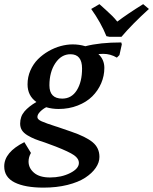

<svg xmlns="http://www.w3.org/2000/svg" viewBox="-46 -651 728 913"><path d="M69.8 24.9 101.1 76.2Q89.8 96.2 89.8 117.2Q89.8 148.4 116 170.7Q142.1 192.9 191.9 192.9Q246.1 192.9 287.6 171.9Q329.1 150.9 329.1 124Q329.1 103 305.9 86.9Q282.7 70.8 219.2 45.9Q192.4 35.6 168 26.9Q138.7 17.6 120.8 10.5Q103 3.4 85 -7.3Q66.9 -18.1 58.3 -31.7Q49.8 -45.4 49.8 -63Q49.8 -97.2 70.3 -121.1Q90.8 -145 127 -166Q85 -195.8 85 -250Q85 -285.2 98.6 -316.2Q112.3 -347.2 134.5 -369.4Q156.7 -391.6 184.8 -407.7Q212.9 -423.8 242.4 -431.9Q272 -439.9 299.8 -439.9Q331.1 -439.9 359.9 -431.2Q429.2 -449.2 530.8 -449.2L533.2 -439.9Q525.9 -403.8 522 -389.2L509.8 -377Q479 -395 444.8 -395Q430.7 -395 421.9 -394Q450.2 -367.7 450.2 -328.1Q450.2 -290 435.1 -254.9Q419.9 -219.7 392.6 -192.6Q365.2 -165.5 323.5 -149.2Q281.7 -132.8 232.9 -132.8Q201.7 -132.8 173.8 -141.1Q158.2 -133.3 145 -120.1Q131.8 -106.9 131.8 -94.2Q131.8 -83 152.1 -74Q172.4 -64.9 221.2 -49.3Q222.7 -48.8 223.9 -48.6Q225.1 -48.3 226.1 -47.9Q289.1 -26.4 293 -24.9Q362.8 -1 394.8 25.6Q426.8 52.2 426.8 95.2Q426.8 121.6 409.2 147.2Q391.6 172.9 359.1 194.1Q326.7 215.3 275.1 228.3Q223.6 241.2 161.1 241.2Q73.2 241.2 23.7 216.6Q-25.9 191.9 -25.9 140.1Q-25.9 72.8 69.8 24.9ZM289.1 -393.1Q245.6 -393.1 217.3 -350.8Q189 -308.6 189 -245.1Q189 -182.1 250 -182.1Q294.4 -182.1 319.3 -221.9Q344.2 -261.7 344.2 -325.2Q344.2 -393.1 289.1 -393.1ZM474.1 -476.1 460 -479Q434.6 -542.5 387.7 -608.4L426.8 -631.3Q430.7 -627.9 443.1 -616.7Q455.6 -605.5 459.7 -601.6Q463.9 -597.7 473.6 -588.6Q483.4 -579.6 488.5 -574.5Q493.7 -569.3 500.2 -562Q506.8 -554.7 511.7 -548.3Q561 -585.4 634.8 -631.3L662.1 -608.4Q581.5 -535.2 531.7 -476.1Z"/></svg>

Font: Linear Smooth
Style: Bold Italic
Weight: 700
Designer: Philipp H. Poll, Flanker
Foundry: Philipp H. Poll, reworked by Flanker
Version: Version 1.061 | FøM Fix